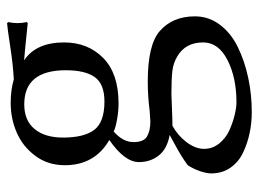

<svg xmlns="http://www.w3.org/2000/svg" viewBox="-114 -375 727 539"><g transform="rotate(-90 249.5 -105.5)"><path d="M321.8 -284.2Q321.8 -400.9 226.1 -400.9Q180.7 -400.9 156.7 -371.8Q132.8 -342.8 132.8 -292Q132.8 -232.9 154.5 -204.3Q176.3 -175.8 233.9 -175.8Q283.2 -175.8 302.5 -202.9Q321.8 -230 321.8 -284.2ZM399.9 -289.1Q399.9 -222.2 356.2 -179.2Q312.5 -136.2 229 -136.2Q207 -136.2 183.6 -140.4Q160.2 -144.5 149.9 -149.9Q120.1 -124 120.1 -94.2Q120.1 -65.4 136 -56.2Q151.9 -46.9 178.2 -46.9Q178.7 -46.9 207 -48.8Q249 -54.2 290 -54.2Q392.6 -54.2 431.2 -21Q473.1 15.1 473.1 78.1Q473.1 117.2 449.5 148.4Q425.8 179.7 386.7 198.7Q347.7 217.8 300.8 227.8Q253.9 237.8 204.1 237.8Q174.3 237.8 146 231.9Q117.7 226.1 91.1 213.6Q64.5 201.2 48.3 178Q32.2 154.8 32.2 124Q32.2 110.4 38.8 91.6Q45.4 72.8 55.2 58.1Q66.9 49.3 81.8 40Q96.7 30.8 116 20.5Q135.3 10.3 140.1 7.3Q101.6 0.5 82.8 -22.9Q64 -46.4 64 -79.1Q64 -119.1 126 -162.1Q55.2 -203.1 55.2 -287.1Q55.2 -334.5 81.5 -369.9Q107.9 -405.3 147 -422.1Q186 -439 230 -439Q266.6 -439 296.4 -430.2Q338.9 -432.6 387.9 -440.2Q437 -447.8 454.1 -449.2L457 -445.8Q454.1 -432.6 454.1 -419.9Q454.1 -407.2 457 -394L454.1 -391.1Q385.3 -398.4 349.6 -401.4Q399.9 -367.7 399.9 -289.1ZM101.1 104Q101.1 127.9 116.5 146.7Q131.8 165.5 154.1 175.3Q176.3 185.1 196.8 189.9Q217.3 194.8 231.9 194.8Q300.8 194.8 350.3 169.7Q399.9 144.5 399.9 101.1Q399.9 51.8 360.8 28.8Q342.3 17.6 319.8 14.9Q297.4 12.2 254.9 12.2Q250 12.2 216.3 13.7Q182.6 15.1 166 15.1Q138.7 29.8 119.9 54.7Q101.1 79.6 101.1 104Z"/></g></svg>

Font: Linux Biolinum
Style: Regular
Weight: 400
Designer: Philipp H. Poll
Foundry: Philipp H. Poll
Version: Version 0.6.4